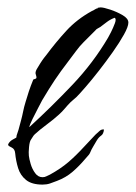

<svg xmlns="http://www.w3.org/2000/svg" viewBox="-20 -480 367 519"><path d="M95 19Q66 19 50.5 6.5Q35 -6 29 -25.5Q23 -45 21 -66Q20 -77 12 -81Q9 -83 5.5 -84.5Q2 -86 2 -90Q6 -98 14 -102.5Q22 -107 24 -108Q24 -109 24.5 -110.5Q25 -112 25 -114L30 -129L37 -155Q40 -166 42.5 -178.5Q45 -191 49 -204Q53 -218 58 -233Q63 -248 70 -265Q78 -267 78.5 -269.5Q79 -272 77 -278Q77 -279 76.5 -280Q76 -281 76 -282Q76 -288 80.5 -295Q85 -302 89 -309Q94 -317 99 -323.5Q104 -330 105 -331Q131 -366 159.5 -397Q188 -428 228 -450Q233 -452 236.5 -454.5Q240 -457 245 -458L244 -459Q246 -459 248 -459.5Q250 -460 252 -460Q260 -460 278 -454Q296 -448 311.5 -439Q327 -430 327 -419Q327 -408 315 -386.5Q303 -365 285 -339.5Q267 -314 247.5 -289Q228 -264 211.5 -245Q195 -226 187 -218Q183 -214 179 -211Q175 -208 171 -204Q163 -196 155.5 -187Q148 -178 139 -170Q126 -158 106.5 -143.5Q87 -129 74 -117Q70 -113 68.5 -110Q67 -107 64 -103Q60 -98 58.5 -82.5Q57 -67 58 -59Q59 -50 63 -36.5Q67 -23 75 -12Q83 -1 95 -1Q101 -1 105.5 -3.5Q110 -6 115 -8Q144 -24 164.5 -41.5Q185 -59 207 -83Q215 -91 222.5 -99.5Q230 -108 238 -116Q243 -120 248.5 -125.5Q254 -131 261 -130Q260 -118 253.5 -113.5Q247 -109 242 -101Q237 -92 232 -84Q227 -76 223 -66Q221 -62 217 -58Q213 -54 210 -50Q194 -31 176 -15.5Q158 0 134 9Q124 13 115 16Q106 19 95 19ZM59 -137H60Q120 -192 176 -251Q232 -310 272 -378Q274 -381 280 -393Q286 -405 290.5 -417Q295 -429 290 -432Q279 -428 269.5 -421Q260 -414 251 -407Q248 -405 244 -403Q240 -401 238 -398Q230 -390 222 -382Q214 -374 206 -366Q195 -355 185.5 -342Q176 -329 166 -316Q143 -286 128 -263.5Q113 -241 94 -209Q91 -203 83 -188Q75 -173 68 -158.5Q61 -144 59 -137Z"/></svg>

Font: Qwitcher Grypen
Style: Bold
Weight: 700
Designer: Robert E. Leuschke
Foundry: Robert E. Leuschke
Version: Version 1.100; ttfautohint (v1.8.3)